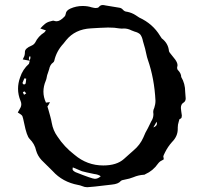

<svg xmlns="http://www.w3.org/2000/svg" viewBox="-20 -745 818 779"><path d="M101.1 -498.5 100.6 -499.5Q100.6 -498.5 101.1 -498.5ZM602.1 -228Q616.7 -233.4 616.7 -243.2Q616.7 -246.6 615.2 -251Q612.3 -245.1 609.1 -240Q606 -234.9 602.1 -228ZM398.9 -73.7Q453.6 -73.7 482.9 -100.1Q493.2 -109.9 503.4 -118.4Q513.7 -127 522.9 -135.7Q548.3 -157.2 561.5 -187Q569.3 -207 580.1 -225.1L593.3 -252Q602.5 -265.6 602.5 -281.7L601.6 -291Q601.6 -299.3 606 -307.6Q610.8 -321.8 610.8 -336.4Q606.4 -426.3 579.6 -503.4Q576.2 -513.2 574.2 -523.4Q570.3 -544.9 560.1 -577.6Q556.6 -596.2 548.3 -606Q540 -613.3 526.4 -616.7L513.7 -621.6Q498.5 -629.4 482.9 -629.4L473.6 -628.9Q467.3 -628.9 462.9 -629.9Q445.8 -633.3 418.5 -633.3Q383.3 -632.3 348.6 -629.9Q284.7 -626.5 248.5 -582Q243.2 -574.7 237.3 -567.9Q209 -537.6 200.2 -498.5Q198.7 -493.2 195.3 -491.2Q183.1 -482.9 179.2 -463.4Q177.2 -455.6 174.1 -448Q170.9 -440.4 169.7 -432.1Q168.5 -423.8 165.5 -417Q156.2 -395 156.2 -373Q156.2 -350.6 166.5 -328.6Q182.1 -330.1 182.6 -330.6Q181.2 -327.1 179 -323.2Q176.8 -319.3 174.8 -316.2Q172.9 -313 172.4 -313Q172.9 -312 176.3 -300.3Q179.7 -288.6 183.8 -273.4Q188 -258.3 189.9 -246.6Q195.3 -215.8 212.9 -191.4Q240.7 -148.9 282.7 -116.7Q333.5 -73.7 398.9 -73.7ZM364.7 -19.5Q377.4 -19.5 388.7 -29.8Q379.4 -37.1 361.8 -39.1Q328.1 -45.9 312.5 -50.3L275.4 -65.9L274.4 -58.6Q274.4 -52.7 286.6 -46.4Q354 -19.5 364.7 -19.5ZM76.7 -402.3Q80.1 -402.3 82.5 -404.1Q85 -405.8 86.4 -425.8L79.1 -427.2L76.7 -421.9Q73.7 -415.5 71.3 -408.7Q71.3 -407.7 72 -406.5Q72.8 -405.3 74.2 -403.8Q75.7 -402.3 76.7 -402.3ZM77.6 -360.4 86.4 -366.2 79.1 -374.5Q72.8 -371.1 72.8 -370.1ZM100.6 -499.5Q101.1 -502 102.3 -505.1Q103.5 -508.3 103.5 -512.2Q103.5 -514.6 101.6 -518.1Q97.2 -512.7 97.2 -508.3Q97.2 -504.9 100.6 -499.5ZM334 14.6Q323.2 14.6 312.5 9.8Q305.2 6.8 296.9 5.4Q233.9 -6.3 193.8 -50.8Q182.6 -62.5 171.1 -73.2Q159.7 -84 148.9 -95.2Q132.8 -112.3 126.5 -134.3Q121.1 -160.6 100.1 -181.6Q88.4 -192.9 78.1 -244.6Q73.2 -268.6 70.8 -273.9Q68.4 -279.3 52.2 -288.6Q58.1 -300.3 60.5 -303.7Q66.4 -312.5 66.4 -322.3Q66.4 -328.6 63.5 -335.4Q53.2 -359.9 53.2 -384.8Q53.2 -407.7 61.5 -430.7Q71.8 -463.4 97.7 -486.3L100.6 -498.5L72.3 -503.9L76.2 -512.2Q81.1 -520 81.1 -534.4Q81.1 -548.8 108.4 -560.1Q117.7 -564 123 -572.8Q134.8 -597.7 160.2 -613.8Q162.1 -615.2 166.5 -621.6L143.6 -629.4Q152.3 -639.6 162.1 -647.7Q171.9 -655.8 185.5 -658.7Q187.5 -659.2 189.9 -659.9Q192.4 -660.6 193.8 -660.9Q195.3 -661.1 197.3 -661.1Q204.1 -658.7 209.5 -658.7Q223.6 -658.7 241.2 -677.2Q246.1 -682.1 247.1 -690.4Q248.5 -702.1 265.1 -710Q289.1 -720.7 314.9 -720.7Q335.9 -720.7 351.6 -715.3Q363.3 -712.4 368.2 -712.4Q377.4 -712.4 380.9 -716.3Q387.2 -724.6 396.5 -724.6Q401.4 -724.6 407.2 -723.1L462.9 -713.9Q472.7 -712.9 479 -705.3Q485.4 -697.8 495.6 -697.3Q515.1 -693.4 530.8 -683.1Q541 -675.8 544.9 -673.8Q600.1 -648.4 629.4 -599.6L636.2 -589.4Q662.6 -569.3 665.5 -538.1Q665.5 -534.7 671.9 -527.3Q686 -510.3 690.9 -503.4Q700.2 -490.2 700.2 -480.5Q700.2 -476.6 698.7 -472.7V-469.7Q698.7 -464.4 701.2 -461.4Q715.3 -447.3 715.3 -432.6Q731.4 -405.8 731.4 -372.1Q731.9 -358.4 733.4 -345.7Q733.4 -334 724.6 -328.6Q713.9 -322.3 713.9 -307.1Q714.4 -300.3 715.3 -293.9Q716.3 -289.6 717.8 -276.4Q717.8 -272.9 716.8 -268.6Q715.8 -264.2 708 -261.2L705.1 -251Q701.2 -239.3 701.2 -227.5V-221.7Q701.2 -191.9 677.7 -168.5Q661.1 -149.9 649.9 -127.4Q642.6 -113.3 642.6 -110.4Q642.6 -107.9 643.6 -105Q644.5 -102.1 644.5 -98.6L637.2 -94.2Q627.9 -90.3 621.1 -81.1Q600.6 -51.8 569.3 -38.1Q567.4 -36.1 564.5 -36.1Q541.5 -34.7 521 -25.9Q504.9 -19.5 487.8 -16.6Q473.6 -14.6 469.7 -10.3Q460 1.5 434.1 3.9Q346.2 14.6 334 14.6ZM72.3 -503.4 71.3 -503.9Q72.3 -503.9 72.3 -503.4Z"/></svg>

Font: Kurland
Style: Regular
Weight: 400
Designer: GGBot
Version: 0.22